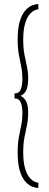

<svg xmlns="http://www.w3.org/2000/svg" viewBox="-20 -771 244 951"><path d="M170 160Q159.5 160 142.5 154.5Q125.5 149 108.2 131.5Q91 114 79.2 78.5Q67.5 43 67.5 -17.5Q67.5 -60 73.5 -91.8Q79.5 -123.5 85.2 -151.5Q91 -179.5 91 -210Q91 -243 82.8 -263.2Q74.5 -283.5 52 -283.5V-308Q74.5 -308 82.8 -328.2Q91 -348.5 91 -381.5Q91 -412 85.2 -440Q79.5 -468 73.5 -499.8Q67.5 -531.5 67.5 -573.5Q67.5 -634 79.2 -669.5Q91 -705 108.2 -722.5Q125.5 -740 142.5 -745.5Q159.5 -751 170 -751V-725Q164 -725 151.8 -720Q139.5 -715 126.5 -699.8Q113.5 -684.5 104.2 -654Q95 -623.5 95 -572Q95 -531.5 101.2 -500.2Q107.5 -469 113.5 -441Q119.5 -413 119.5 -382Q119.5 -338 107.5 -319.2Q95.5 -300.5 81.5 -296.5Q95.5 -291 107.5 -272.5Q119.5 -254 119.5 -210Q119.5 -179 113.5 -150.8Q107.5 -122.5 101.2 -91Q95 -59.5 95 -19Q95 32.5 104.2 63Q113.5 93.5 126.5 108.8Q139.5 124 151.8 129Q164 134 170 134Z"/></svg>

Font: Imbue 50pt ExtraBold
Style: Regular
Weight: 800
Designer: Tyler Finck
Foundry: Etcetera Type Company
Version: Version 1.102; ttfautohint (v1.8.3)